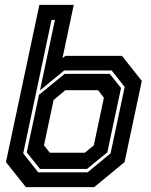

<svg xmlns="http://www.w3.org/2000/svg" viewBox="-20 -770 623 790"><path d="M86.5 0 4.5 -103 142 -750H283.5L237 -530.5L249 -540H482L563.5 -437L492.5 -103L367.5 0ZM144.5 -75 90 -143 140.5 -380 246 -466H431.5L478 -408L421.5 -143L338 -75ZM185 -141.5H329L366 -172L407.5 -368L383.5 -399H249L200.5 -358.5L161 -172ZM137 -61H340.5L435 -139L493 -412L439.5 -480H244L144.5 -398L206 -688H192L75.5 -139Z"/></svg>

Font: Tourney Thin
Style: Bold Italic
Weight: 700
Italic angle: -12°
Version: Version 1.015